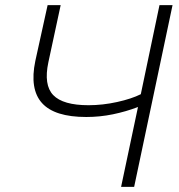

<svg xmlns="http://www.w3.org/2000/svg" viewBox="-20 -730 699 750"><path d="M603 -710H654L504 0H453L519 -312Q472 -294 421 -283.5Q370 -273 317 -273Q193 -273 144 -327.5Q95 -382 118 -492L166 -710H217L169 -487Q150 -398 188 -358.5Q226 -319 326 -319Q381 -319 437.5 -331.5Q494 -344 530 -362Z"/></svg>

Font: Raleway Light
Style: Italic
Weight: 300
Italic angle: -12°
Designer: Matt McInerney, Pablo Impallari, Rodrigo Fuenzalida
Foundry: Matt McInerney, Pablo Impallari, Rodrigo Fuenzalida
Version: Version 4.026